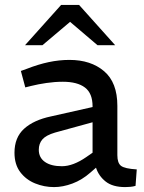

<svg xmlns="http://www.w3.org/2000/svg" viewBox="-20 -755 586 782"><path d="M200 7Q160 7 123 -8Q86 -23 62.5 -54Q39 -85 39 -133Q39 -195 78 -230.5Q117 -266 188 -281L357 -319V-322Q357 -375 326 -398.5Q295 -422 236 -422Q203 -422 169 -417Q135 -412 107 -405L83 -399L65 -466L90 -475Q136 -493 178.5 -502Q221 -511 263 -511Q350 -511 404 -465Q458 -419 458 -324V-123Q458 -91 473 -79.5Q488 -68 537 -65L532 2Q522 5 510.5 6Q499 7 490 7Q439 7 410.5 -15.5Q382 -38 371 -72L348 -52Q314 -22 275 -7.5Q236 7 200 7ZM232 -78Q255 -78 280 -87.5Q305 -97 331 -115L357 -133V-257L204 -215Q167 -204 152.5 -187Q138 -170 138 -145Q138 -113 163 -95.5Q188 -78 232 -78ZM377 -571 249 -680 229 -735H302L449 -571ZM82 -571 229 -735H302L282 -680L153 -571Z"/></svg>

Font: REM
Style: Regular
Weight: 400
Designer: Octavio Pardo
Foundry: Ashler Design
Version: Version 1.005;gftools[0.9.28]